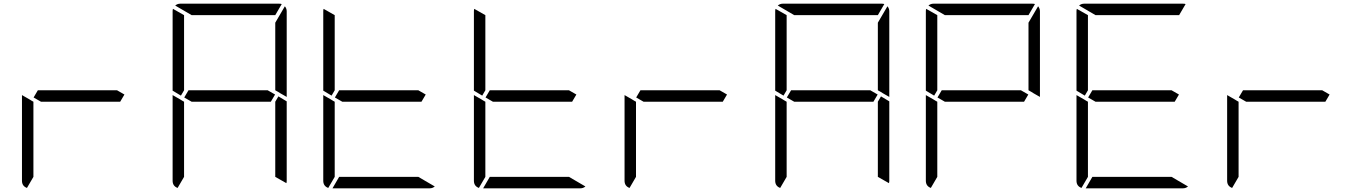

<svg xmlns="http://www.w3.org/2000/svg" viewBox="-20 -1020 7384 1040"><path d="M631 -469H408H202L162 -492L185 -531H408H614L654 -508ZM126 -2Q99 -12 99 -41V-500V-505L139 -482L152 -474L161 -469V-265V-62Z M977 -735V-531L960 -502L915 -529V-959Q915 -968 917 -972L977 -938ZM1488 -498 1533 -471V-41Q1533 -32 1531 -28L1471 -62V-265V-469ZM1533 -959V-500V-495L1498 -515L1487 -522L1471 -531V-735V-897L1523 -986Q1533 -974 1533 -959ZM1447 -469H1224H1018L978 -492L1001 -531H1224H1430L1470 -508ZM1018 -938 929 -990Q941 -1000 956 -1000H1224H1492Q1502 -1000 1506 -998L1471 -938H1224ZM942 -2Q915 -12 915 -41V-500V-505L955 -482L968 -474L977 -469V-265V-62Z M1793 -735V-531L1776 -502L1731 -529V-959Q1731 -968 1733 -972L1793 -938ZM2263 -469H2040H1834L1794 -492L1817 -531H2040H2246L2286 -508ZM2246 -62 2335 -10Q2323 0 2308 0H2040H1781L1817 -62H2040ZM1758 -2Q1731 -12 1731 -41V-500V-505L1771 -482L1784 -474L1793 -469V-265V-62Z M2609 -735V-531L2592 -502L2547 -529V-959Q2547 -968 2549 -972L2609 -938ZM3079 -469H2856H2650L2610 -492L2633 -531H2856H3062L3102 -508ZM3062 -62 3151 -10Q3139 0 3124 0H2856H2597L2633 -62H2856ZM2574 -2Q2547 -12 2547 -41V-500V-505L2587 -482L2600 -474L2609 -469V-265V-62Z M3895 -469H3672H3466L3426 -492L3449 -531H3672H3878L3918 -508ZM3390 -2Q3363 -12 3363 -41V-500V-505L3403 -482L3416 -474L3425 -469V-265V-62Z M4241 -735V-531L4224 -502L4179 -529V-959Q4179 -968 4181 -972L4241 -938ZM4752 -498 4797 -471V-41Q4797 -32 4795 -28L4735 -62V-265V-469ZM4797 -959V-500V-495L4762 -515L4751 -522L4735 -531V-735V-897L4787 -986Q4797 -974 4797 -959ZM4711 -469H4488H4282L4242 -492L4265 -531H4488H4694L4734 -508ZM4282 -938 4193 -990Q4205 -1000 4220 -1000H4488H4756Q4766 -1000 4770 -998L4735 -938H4488ZM4206 -2Q4179 -12 4179 -41V-500V-505L4219 -482L4232 -474L4241 -469V-265V-62Z M5057 -735V-531L5040 -502L4995 -529V-959Q4995 -968 4997 -972L5057 -938ZM5613 -959V-500V-495L5578 -515L5567 -522L5551 -531V-735V-897L5603 -986Q5613 -974 5613 -959ZM5527 -469H5304H5098L5058 -492L5081 -531H5304H5510L5550 -508ZM5098 -938 5009 -990Q5021 -1000 5036 -1000H5304H5572Q5582 -1000 5586 -998L5551 -938H5304ZM5022 -2Q4995 -12 4995 -41V-500V-505L5035 -482L5048 -474L5057 -469V-265V-62Z M5873 -735V-531L5856 -502L5811 -529V-959Q5811 -968 5813 -972L5873 -938ZM6343 -469H6120H5914L5874 -492L5897 -531H6120H6326L6366 -508ZM5914 -938 5825 -990Q5837 -1000 5852 -1000H6120H6388Q6398 -1000 6402 -998L6367 -938H6120ZM6326 -62 6415 -10Q6403 0 6388 0H6120H5861L5897 -62H6120ZM5838 -2Q5811 -12 5811 -41V-500V-505L5851 -482L5864 -474L5873 -469V-265V-62Z M7159 -469H6936H6730L6690 -492L6713 -531H6936H7142L7182 -508ZM6654 -2Q6627 -12 6627 -41V-500V-505L6667 -482L6680 -474L6689 -469V-265V-62Z"/></svg>

Font: DSEG7 Modern
Style: Light
Weight: 300
Designer: Keshikan(Twitter:@keshinomi_88pro)
Version: Version 0.46